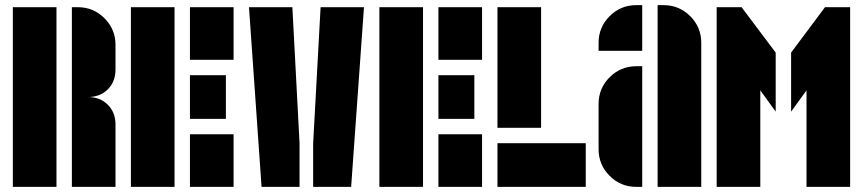

<svg xmlns="http://www.w3.org/2000/svg" viewBox="-20 -728 3362 748"><path d="M283 -700Q344 -700 387 -657Q430 -614 430 -553V-457Q430 -410 400 -380Q370 -350 323 -350Q370 -350 400 -320Q430 -290 430 -243V0H260V-350V-700ZM30 0V-700H200V0Z M490 0V-700H660V0ZM720 -495V-700H890V-495ZM720 0V-205H890V0ZM860 -435V-265H720V-435Z M950 -700H1119L1147 -170V0H999ZM1200 -170 1229 -700H1398L1348 0H1200Z M1458 0V-700H1628V0ZM1688 -495V-700H1858V-495ZM1688 0V-205H1858V0ZM1828 -435V-265H1688V-435Z M1918 -230V-700H2088V-230ZM1918 0V-170H2262V0Z M2312 -561Q2312 -622 2355 -665Q2398 -708 2459 -708H2482V-530H2312ZM2312 -323Q2312 -384 2355 -427Q2398 -470 2459 -470H2482V0H2459Q2398 0 2355 -43Q2312 -86 2312 -147ZM2565 -708Q2626 -708 2669 -665Q2712 -622 2712 -561V0H2542V-708Z M2772 -700H2869L3002 -523V-293L2942 -376V0H2772ZM3062 -523 3194 -700H3292V0H3122V-376L3062 -293Z"/></svg>

Font: Promplate
Style: Bold
Weight: 400
Designer: Evgeny Tarasenko
Foundry: Evgeny Tarasenko
Version: Version 1.000